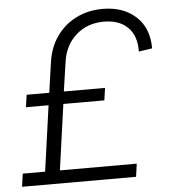

<svg xmlns="http://www.w3.org/2000/svg" viewBox="-53 -805 754 854"><g transform="rotate(-5 323.5 -378.5)"><path d="M11 0 19 -58H119L160 -351H59L67 -406H168L187 -539Q196 -605 230 -654Q264 -703 317.5 -730Q371 -757 437 -757Q528 -757 584.5 -705.5Q641 -654 641 -563L581 -554Q582 -625 543.5 -662.5Q505 -700 437 -700Q363 -700 312.5 -655Q262 -610 252 -535L233 -406H417L409 -351H226L185 -58H528L520 0Z"/></g></svg>

Font: Plus Jakarta Sans Light
Style: Italic
Weight: 300
Italic angle: -8°
Designer: Gumpita Rahayu
Foundry: Tokotype
Version: Version 2.071; ttfautohint (v1.8.4.7-5d5b);gftools[0.9.29]